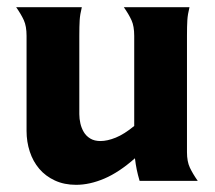

<svg xmlns="http://www.w3.org/2000/svg" viewBox="-20 -504 599 535"><path d="M354 -404Q354 -431 346.5 -447.5Q339 -464 325 -484H508Q503 -464 502 -447.5Q501 -431 501 -404V-80Q501 -54 509 -37Q517 -20 531 0H369Q364 -17 361 -31.5Q358 -46 356 -63Q312 -24 271 -6.5Q230 11 192 11Q159 11 133 -1Q107 -13 89.5 -33.5Q72 -54 63 -81.5Q54 -109 54 -139V-404Q54 -431 46.5 -447.5Q39 -464 25 -484H208Q203 -464 202 -447.5Q201 -431 201 -404V-186Q201 -173 204 -160Q207 -147 213.5 -136Q220 -125 231.5 -118Q243 -111 260 -111Q279 -111 302.5 -120.5Q326 -130 354 -153Z"/></svg>

Font: LT Museum
Style: Bold
Weight: 700
Designer: Daniel Lyons
Foundry: LyonsType
Version: Version 1.010